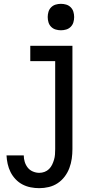

<svg xmlns="http://www.w3.org/2000/svg" viewBox="-20 -759 540 1002"><path d="M185 223Q162 223 139.5 218.5Q117 214 97 203.5Q77 193 61 176Q45 159 35 139Q25 119 20 96.5Q15 74 14 52H104Q104 69 109 85.5Q114 102 124.5 115.5Q135 129 151.5 136Q168 143 185 143Q199 143 212.5 138Q226 133 236 123Q246 113 252 100.5Q258 88 262 74.5Q266 61 267 47Q268 33 268 19V-440H138V-520H358V19Q358 44 354.5 69Q351 94 342 118Q333 142 317.5 162.5Q302 183 281 197Q260 211 235 217Q210 223 185 223ZM298 -601Q284 -601 270.5 -605Q257 -609 247 -619Q237 -629 233 -642.5Q229 -656 229 -670Q229 -684 233 -697.5Q237 -711 247 -721Q257 -731 270.5 -735Q284 -739 298 -739Q312 -739 325.5 -735Q339 -731 349 -721Q359 -711 363 -697.5Q367 -684 367 -670Q367 -656 363 -642.5Q359 -629 349 -619Q339 -609 325.5 -605Q312 -601 298 -601Z"/></svg>

Font: Iosevka SS18 Medium
Style: Regular
Weight: 500
Monospace: yes
Designer: Belleve Invis
Foundry: Belleve Invis
Version: Version 25.1.1; ttfautohint (v1.8.4)